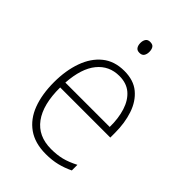

<svg xmlns="http://www.w3.org/2000/svg" viewBox="-217 -818 921 921"><g transform="rotate(45 243.5 -357.5)"><path d="M255 -539Q318 -539 357 -506.5Q396 -474 414.5 -419Q433 -364 433 -297V-265H93Q92 -149 137.5 -87Q183 -25 271 -25Q311 -25 343 -33Q375 -41 414 -61V-23Q381 -7 346.5 1.5Q312 10 270 10Q196 10 148 -24Q100 -58 77 -119Q54 -180 54 -262Q54 -341 76.5 -404Q99 -467 143.5 -503Q188 -539 255 -539ZM255 -505Q186 -505 143.5 -453Q101 -401 94 -299H395Q396 -358 381 -405Q366 -452 335 -478.5Q304 -505 255 -505ZM244 -725Q262 -725 268.5 -714.5Q275 -704 275 -688Q275 -672 268 -661.5Q261 -651 244 -651Q228 -651 221 -661.5Q214 -672 214 -688Q214 -704 221 -714.5Q228 -725 244 -725Z"/></g></svg>

Font: Noto Sans Armenian SemiCondensed ExtraLight
Style: Regular
Weight: 200
Width: 4
Designer: Monotype Design Team
Foundry: Monotype Imaging Inc.
Version: Version 2.008; ttfautohint (v1.8.4.7-5d5b)